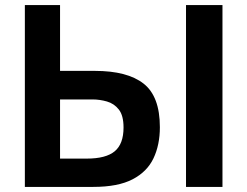

<svg xmlns="http://www.w3.org/2000/svg" viewBox="-20 -733 970 753"><path d="M346 0H77.5V-713H215.5V-455H352Q479.5 -455 543.2 -405Q607 -355 607 -234Q607 -165 582 -112.2Q557 -59.5 500 -29.8Q443 0 346 0ZM215.5 -111H320.5Q395.5 -111 430 -139.8Q464.5 -168.5 464.5 -233Q464.5 -280 446 -303.5Q427.5 -327 399.2 -335Q371 -343 343 -343H215.5ZM709.5 0V-713H852.5V0Z"/></svg>

Font: Commissioner SemiBold
Style: Regular
Weight: 600
Designer: Kostas Bartsokas
Foundry: Kostas Bartsokas
Version: Version 1.000; ttfautohint (v1.8.3)